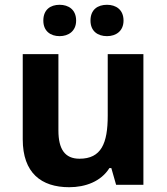

<svg xmlns="http://www.w3.org/2000/svg" viewBox="-20 -772 697 802"><path d="M161 -686C161 -642 191 -621 229 -621C266 -621 298 -642 298 -686C298 -732 266 -752 229 -752C191 -752 161 -732 161 -686ZM358 -686C358 -642 388 -621 427 -621C464 -621 496 -642 496 -686C496 -732 464 -752 427 -752C388 -752 358 -732 358 -686ZM579 -546H430V-289C430 -173 403 -109 312 -109C251 -109 224 -149 224 -227V-546H75V-190C75 -50 152 10 269 10C337 10 402 -14 437 -70H445L465 0H579Z"/></svg>

Font: Noto Kufi Arabic
Style: Bold
Weight: 700
Designer: Monotype Design Team, David Williams, Khaled Hosny
Foundry: Google LLC
Version: Version 2.109